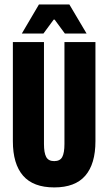

<svg xmlns="http://www.w3.org/2000/svg" viewBox="-20 -827 484 858"><path d="M222.5 10.5Q128.5 10.5 83 -42Q37.5 -94.5 37.5 -196V-639H176.5V-183.5Q176.5 -144 186.5 -125.5Q196.5 -107 222 -107Q248.5 -107 258.2 -125.5Q268 -144 268 -183.5V-639H406.5V-196Q406.5 -94.5 361.2 -42Q316 10.5 222.5 10.5ZM154 -807H290L367 -677H270L224 -739.5H220L174 -677H77.5Z"/></svg>

Font: Anek Latin Condensed
Style: Bold
Weight: 700
Width: 3
Designer: Yesha Goshar
Foundry: Ek Type
Version: Version 1.003